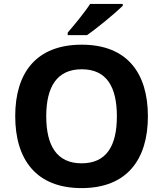

<svg xmlns="http://www.w3.org/2000/svg" viewBox="-20 -1047 836 984"><path d="M609 -1017V-1027H442C413 -982 359 -917 327 -880V-867H426C477 -902 571 -980 609 -1017ZM738 -451C738 -673 631 -818 399 -818C165 -818 58 -673 58 -452C58 -230 165 -83 398 -83C631 -83 738 -230 738 -451ZM217 -451C217 -601 271 -692 399 -692C527 -692 579 -601 579 -451C579 -301 527 -210 398 -210C271 -210 217 -301 217 -451Z"/></svg>

Font: Noto Sans Telugu UI
Style: Bold
Weight: 700
Designer: Jelle Bosma - Monotype Design Team
Foundry: Monotype Imaging Inc.
Version: Version 2.005